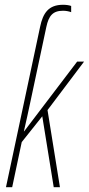

<svg xmlns="http://www.w3.org/2000/svg" viewBox="-20 -784 372 804"><path d="M148 -672 5 0H31L71 -189L157 -297L205 0H231L179 -323L332 -526H303L81 -234H80C90 -277 98 -314 108 -361L174 -671C184 -718 201 -739 244 -739C258 -739 270 -736 278 -733V-759C270 -762 258 -764 244 -764C183 -764 160 -729 148 -672Z"/></svg>

Font: Noto Sans ExtraCondensed Thin
Style: Italic
Weight: 100
Width: 2
Italic angle: -12°
Designer: Monotype Design Team
Foundry: Monotype Imaging Inc.
Version: Version 2.013